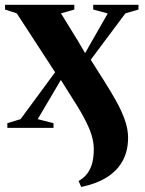

<svg xmlns="http://www.w3.org/2000/svg" viewBox="-32 -522 591 784"><path d="M299.5 241.5 289 217Q313.5 203 327 183Q340.5 163 345.8 138.8Q351 114.5 351 86.5Q351 47 332.5 3.5Q314 -40 283.2 -89.5Q252.5 -139 216.5 -195.5L189 -149L122 -35.5L186.5 -19V0H-2V-19L52 -35.5L193 -227L36.5 -467.5L-11.5 -483V-502.5H271.5V-483L217 -467.5L286.5 -354.5L315.5 -305L343 -353.5L408 -467L348.5 -483V-502.5H533.5V-483L480 -467.5L338.5 -278Q368 -231.5 395.2 -188.5Q422.5 -145.5 444.2 -106Q466 -66.5 478.5 -30Q491 6.5 491 40Q491 94 469 134.5Q447 175 404.5 201.8Q362 228.5 299.5 241.5Z"/></svg>

Font: Merriweather 144pt ExtraBold
Style: Regular
Weight: 800
Version: Version 2.100